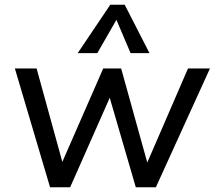

<svg xmlns="http://www.w3.org/2000/svg" viewBox="-20 -793 912 813"><path d="M192 0 43 -503H135L254 -71H228L417 -503H493L613 -71H589L776 -503H869L640 0H555L426 -443H473L277 0ZM392 -568H309L447 -773H508L613 -568H533L473 -709Z"/></svg>

Font: Muli Medium
Style: Italic
Weight: 500
Italic angle: -4.541°
Designer: Vernon Adams
Foundry: Vernon Adams
Version: Version 2.100; ttfautohint (v1.8.1.43-b0c9)